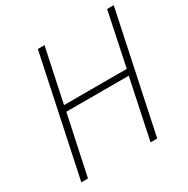

<svg xmlns="http://www.w3.org/2000/svg" viewBox="-162 -856 976 999"><g transform="rotate(-30 326.0 -357.0)"><path d="M45 0 196 -714H236L168 -393H545L612 -714H652L501 0H461L536 -357H161L85 0Z"/></g></svg>

Font: Noto Sans Disp ExtLt
Style: Italic
Weight: 200
Italic angle: -12°
Designer: Monotype Design Team
Foundry: Monotype Imaging Inc.
Version: Version 2.000;GOOG;noto-source:20170915:90ef993387c0